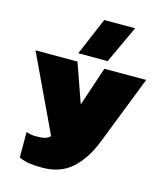

<svg xmlns="http://www.w3.org/2000/svg" viewBox="-132 -845 947 1118"><g transform="rotate(15 341.0 -286.0)"><path d="M260 -522 356 -748H542L437 -522ZM229 176Q180 176 149.5 171Q119 166 88 153V-1Q117 9 148 9Q178 9 198 4.5Q218 0 232 -15L15 -474H268L351 -238L430 -474H682L519 -57Q476 52 407 114Q338 176 229 176Z"/></g></svg>

Font: Boz Display
Style: Regular
Weight: 900
Version: Version 2.000; ttfautohint (v1.8.3)